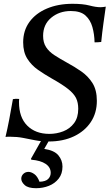

<svg xmlns="http://www.w3.org/2000/svg" viewBox="-20 -731 582 1011"><path d="M537 -696Q531 -653 524.5 -607Q518 -561 513 -510Q504 -509 495.5 -508.5Q487 -508 478 -508Q477 -551 466.5 -588.5Q456 -626 430 -649.5Q404 -673 353 -673Q292 -673 249.5 -637.5Q207 -602 207 -542Q207 -507 222.5 -483Q238 -459 266.5 -440.5Q295 -422 333 -401Q372 -380 408 -355Q444 -330 467 -293.5Q490 -257 490 -200Q490 -136 458 -88Q426 -40 369 -13Q312 14 237 14Q197 14 164.5 7.5Q132 1 101 -5Q70 -11 34 -11Q27 -11 20.5 -11Q14 -11 9 -10Q19 -52 28.5 -101.5Q38 -151 48 -209Q63 -212 81 -210Q80 -203 80 -199Q80 -195 80 -193Q80 -113 123.5 -69.5Q167 -26 240 -26Q278 -26 313 -39.5Q348 -53 370 -82.5Q392 -112 392 -158Q392 -191 380.5 -214.5Q369 -238 339 -262Q309 -286 252 -318Q215 -339 180.5 -363Q146 -387 124 -421.5Q102 -456 102 -508Q102 -570 135 -615.5Q168 -661 227 -686Q286 -711 362 -711Q417 -711 451 -702Q485 -693 509 -693Q515 -693 523.5 -694Q532 -695 537 -696ZM249 -10 213 53Q266 61 287.5 87Q309 113 309 146Q309 184 289 209.5Q269 235 237.5 247.5Q206 260 170 260Q128 260 110 243.5Q92 227 92 210Q92 195 103 184.5Q114 174 130 174Q144 174 160.5 185.5Q177 197 188 226Q220 225 233.5 211.5Q247 198 247 179Q247 150 220.5 132Q194 114 145 110L143 105L208 -10Z"/></svg>

Font: Castoro
Style: Italic
Weight: 400
Italic angle: -11°
Designer: John Hudson with Paul Hanslow, assisted by Kaja Sojewska.
Foundry: Tiro Typeworks Ltd.
Version: Version 2.04